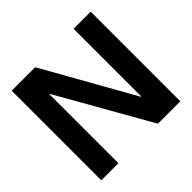

<svg xmlns="http://www.w3.org/2000/svg" viewBox="-163 -830 1000 1000"><g transform="rotate(-45 337.0 -330.0)"><path d="M46 0V-660H219L500 -161H502V-660H628V0H463L174 -509H172V0Z"/></g></svg>

Font: Bricolage Grotesque 48pt SemiBold
Style: Regular
Weight: 600
Designer: Mathieu Triay
Foundry: Atelier Triay
Version: Version 1.000; ttfautohint (v1.8.4.7-5d5b);gftools[0.9.32]